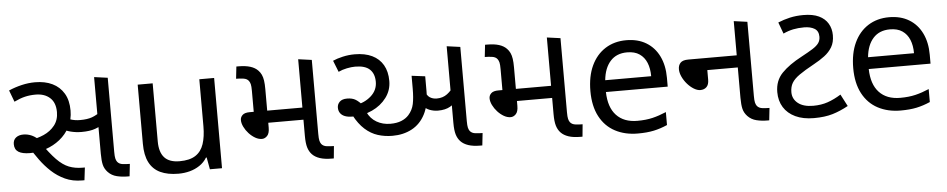

<svg xmlns="http://www.w3.org/2000/svg" viewBox="-38 -864 5601 1136"><g transform="rotate(-5 2762.5 -296.5)"><path d="M413 0Q357 0 312.5 -20.5Q268 -41 232.5 -74Q197 -107 168.5 -146.5Q140 -186 116 -225L127 -265Q170 -270 209.5 -287.5Q249 -305 274.5 -337Q300 -369 300 -416Q300 -472 268 -501Q236 -530 183 -530Q149 -530 119.5 -523Q90 -516 55 -499L29 -568Q66 -584 106 -593.5Q146 -603 186 -603Q245 -603 288.5 -582Q332 -561 356.5 -520Q381 -479 381 -418Q381 -364 358.5 -321.5Q336 -279 298.5 -249Q261 -219 214.5 -203.5Q168 -188 121 -188Q75 -188 52 -202.5Q29 -217 29 -249Q29 -274 46 -287.5Q63 -301 90 -301Q116 -301 140.5 -290Q165 -279 199 -246H186Q233 -178 269.5 -140.5Q306 -103 342 -89Q378 -75 422 -75H436L427 0ZM435 -286Q402 -286 370.5 -294Q339 -302 316 -318L325 -389Q346 -376 373.5 -366.5Q401 -357 432 -357Q476 -357 503.5 -367Q531 -377 562 -400L577 -329Q548 -309 516.5 -297.5Q485 -286 435 -286ZM685 0Q650 0 619.5 -7.5Q589 -15 568 -37Q549 -57 543 -81.5Q537 -106 537 -148V-603L617 -592V-152Q617 -125 620 -112.5Q623 -100 629 -92Q640 -78 661 -75.5Q682 -73 703 -73L695 0Z M1244 -536V0H1172L1159 -71H1155Q1138 -43 1111 -25Q1084 -7 1052 1.5Q1020 10 985 10Q921 10 877.5 -10.5Q834 -31 812 -74Q790 -117 790 -185V-536H879V-191Q879 -127 908 -95Q937 -63 998 -63Q1058 -63 1092.5 -85.5Q1127 -108 1141.5 -151.5Q1156 -195 1156 -257V-536Z M1897 0Q1854 0 1825.5 -9.5Q1797 -19 1780 -37Q1764 -54 1756.5 -79Q1749 -104 1749 -148V-603L1829 -592V-152Q1829 -125 1832 -112.5Q1835 -100 1841 -92Q1852 -78 1873.5 -75.5Q1895 -73 1915 -73L1908 0ZM1495 -152Q1475 -152 1455 -163.5Q1435 -175 1418 -193.5Q1401 -212 1390.5 -233.5Q1380 -255 1380 -274Q1380 -291 1393 -303.5Q1406 -316 1436 -316H1761V-244H1540V-215Q1540 -181 1526 -166.5Q1512 -152 1495 -152ZM1460 -300V-440Q1460 -468 1457 -480Q1454 -492 1448 -500Q1438 -514 1416 -517Q1394 -520 1373 -520L1381 -592H1392Q1435 -592 1463.5 -583Q1492 -574 1509 -556Q1520 -545 1527 -530Q1534 -515 1537 -494.5Q1540 -474 1540 -444V-300Z M2266 -103Q2220 -103 2179 -116Q2138 -129 2103 -160.5Q2068 -192 2040 -245L2061 -303Q2117 -311 2156 -345.5Q2195 -380 2195 -430Q2195 -478 2167.5 -504Q2140 -530 2081 -530Q2059 -530 2031.5 -524.5Q2004 -519 1981 -508L1954 -576Q1978 -587 2013 -595Q2048 -603 2084 -603Q2145 -603 2187.5 -582.5Q2230 -562 2252.5 -523Q2275 -484 2275 -428Q2275 -373 2242.5 -329.5Q2210 -286 2157 -261.5Q2104 -237 2040 -237Q2013 -237 1995 -244Q1977 -251 1967.5 -264.5Q1958 -278 1958 -297Q1958 -317 1972.5 -331.5Q1987 -346 2017 -346Q2048 -346 2068 -333.5Q2088 -321 2110 -295L2124 -256Q2142 -217 2178 -196Q2214 -175 2260 -175Q2298 -175 2325 -186Q2352 -197 2369 -216Q2394 -244 2401.5 -280Q2409 -316 2409 -371V-447L2489 -437V-349Q2489 -267 2460.5 -212Q2432 -157 2381.5 -130Q2331 -103 2266 -103ZM2547 -228Q2522 -228 2498 -237Q2474 -246 2454 -269Q2434 -292 2420 -333L2478 -356Q2486 -324 2504 -312Q2522 -300 2546 -300Q2582 -300 2608 -319.5Q2634 -339 2656 -373L2673 -291Q2648 -261 2619.5 -244.5Q2591 -228 2547 -228ZM2779 0Q2736 0 2707.5 -9.5Q2679 -19 2662 -37Q2646 -54 2638.5 -79Q2631 -104 2631 -148V-603L2711 -592V-152Q2711 -125 2714 -112.5Q2717 -100 2723 -92Q2734 -78 2755.5 -75.5Q2777 -73 2798 -73L2790 0Z M3374 0Q3331 0 3302.5 -9.5Q3274 -19 3257 -37Q3241 -54 3233.5 -79Q3226 -104 3226 -148V-603L3306 -592V-152Q3306 -125 3309 -112.5Q3312 -100 3318 -92Q3329 -78 3350.5 -75.5Q3372 -73 3392 -73L3385 0ZM2972 -152Q2952 -152 2932 -163.5Q2912 -175 2895 -193.5Q2878 -212 2867.5 -233.5Q2857 -255 2857 -274Q2857 -291 2870 -303.5Q2883 -316 2913 -316H3238V-244H3017V-215Q3017 -181 3003 -166.5Q2989 -152 2972 -152ZM2937 -300V-440Q2937 -468 2934 -480Q2931 -492 2925 -500Q2915 -514 2893 -517Q2871 -520 2850 -520L2858 -592H2869Q2912 -592 2940.5 -583Q2969 -574 2986 -556Q2997 -545 3004 -530Q3011 -515 3014 -494.5Q3017 -474 3017 -444V-300Z M3692 -546Q3761 -546 3810.5 -516Q3860 -486 3886.5 -431.5Q3913 -377 3913 -304V-251H3546Q3548 -160 3592.5 -112.5Q3637 -65 3717 -65Q3768 -65 3807.5 -74.5Q3847 -84 3889 -102V-25Q3848 -7 3808 1.5Q3768 10 3713 10Q3637 10 3578.5 -21Q3520 -52 3487.5 -113.5Q3455 -175 3455 -264Q3455 -352 3484.5 -415Q3514 -478 3567.5 -512Q3621 -546 3692 -546ZM3691 -474Q3628 -474 3591.5 -433.5Q3555 -393 3548 -321H3821Q3821 -367 3807 -401Q3793 -435 3764.5 -454.5Q3736 -474 3691 -474Z M4484 0Q4449 0 4418.5 -7.5Q4388 -15 4367 -37Q4348 -57 4342 -81.5Q4336 -106 4336 -148V-603L4416 -592V-152Q4416 -125 4419 -112.5Q4422 -100 4428 -92Q4439 -78 4460 -75.5Q4481 -73 4502 -73L4494 0ZM4104 -214Q4086 -214 4065.5 -226.5Q4045 -239 4027.5 -259Q4010 -279 3999 -302.5Q3988 -326 3988 -348Q3988 -371 4001.5 -385.5Q4015 -400 4048 -400H4372V-328H4155V-271Q4155 -242 4141 -228Q4127 -214 4104 -214Z M4759 10Q4695 10 4649.5 -11.5Q4604 -33 4580 -71.5Q4556 -110 4556 -162Q4556 -230 4599 -274.5Q4642 -319 4718 -359Q4759 -381 4784.5 -397Q4810 -413 4821.5 -429Q4833 -445 4833 -467Q4833 -501 4809 -515.5Q4785 -530 4747 -530Q4712 -530 4682.5 -524Q4653 -518 4623 -504L4598 -572Q4631 -586 4668.5 -594.5Q4706 -603 4749 -603Q4805 -603 4841 -586Q4877 -569 4895 -538.5Q4913 -508 4913 -469Q4913 -427 4896 -398.5Q4879 -370 4850.5 -348.5Q4822 -327 4785 -307Q4730 -277 4698 -254.5Q4666 -232 4652.5 -209Q4639 -186 4639 -154Q4639 -114 4671 -88.5Q4703 -63 4761 -63Q4809 -63 4848 -76.5Q4887 -90 4927 -115L4964 -44Q4917 -18 4870.5 -4Q4824 10 4759 10Z M5253 -546Q5322 -546 5371.5 -516Q5421 -486 5447.5 -431.5Q5474 -377 5474 -304V-251H5107Q5109 -160 5153.5 -112.5Q5198 -65 5278 -65Q5329 -65 5368.5 -74.5Q5408 -84 5450 -102V-25Q5409 -7 5369 1.5Q5329 10 5274 10Q5198 10 5139.5 -21Q5081 -52 5048.5 -113.5Q5016 -175 5016 -264Q5016 -352 5045.5 -415Q5075 -478 5128.5 -512Q5182 -546 5253 -546ZM5252 -474Q5189 -474 5152.5 -433.5Q5116 -393 5109 -321H5382Q5382 -367 5368 -401Q5354 -435 5325.5 -454.5Q5297 -474 5252 -474Z"/></g></svg>

Font: guzrati25
Style: Book
Weight: 400
Designer: Jelle Bosma - Monotype Design Team, Universal Thirst
Foundry: Monotype Imaging Inc.
Version: Version 2.106